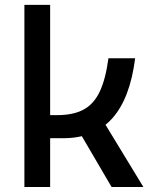

<svg xmlns="http://www.w3.org/2000/svg" viewBox="-20 -752 626 772"><path d="M151.4 -196.3V-289.1H210Q274.4 -289.1 315.9 -311.3Q357.4 -333.5 381.1 -383.8Q404.8 -434.1 416 -517.6H523.4Q502.9 -356 431.4 -276.1Q359.9 -196.3 234.4 -196.3ZM78.1 0V-732.4H181.6V0ZM428.7 0 281.2 -252 378.9 -292 556.6 0Z"/></svg>

Font: Cascadia Code
Style: Regular
Weight: 400
Designer: Aaron Bell
Foundry: Saja Typeworks
Version: Version 2404.023